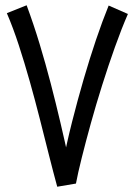

<svg xmlns="http://www.w3.org/2000/svg" viewBox="-20 -703 512 728"><path d="M197 5 216 -73Q232 -157 253 -240Q274 -323 297 -402Q320 -481 344 -552Q368 -623 392 -682L465 -650Q441 -595 416 -525Q391 -455 367.5 -380.5Q344 -306 324.5 -235.5Q305 -165 290 -105Q275 -45 268 -7ZM197 5Q182 -50 165.5 -115.5Q149 -181 131 -252Q113 -323 93 -394Q73 -465 51.5 -531Q30 -597 6 -653L81 -683Q108 -610 130.5 -535.5Q153 -461 172.5 -386Q192 -311 209 -238.5Q226 -166 241 -97L264 -7Z"/></svg>

Font: Noto Sans Arabic Condensed
Style: Regular
Weight: 400
Width: 3
Designer: Monotype Design Team, Nadine Chahine, Nizar Qandah and Khaled Hosny
Foundry: Monotype Imaging Inc.
Version: Version 2.012